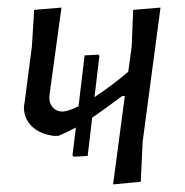

<svg xmlns="http://www.w3.org/2000/svg" viewBox="-20 -482 487 506"><path d="M121 -124Q84 -129 63.5 -149.5Q43 -170 43 -200L45 -213L64 -359L70 -456L142 -462L111 -236L110 -224Q110 -209 119.5 -198.5Q129 -188 144 -188Q159 -188 187 -202L203 -336L239 -338L242 -335L229 -226Q280 -260 318 -293L327 -359L331 -456L403 -462L356 -109L351 -3L278 4L309 -229H302Q250 -190 223 -172L211 -71L175 -69L171 -72L180 -146Q158 -134 134 -124Z"/></svg>

Font: Alegreya Sans
Style: Italic
Weight: 400
Italic angle: -7°
Designer: Juan Pablo del Peral
Foundry: Huerta Tipografica
Version: Version 2.007